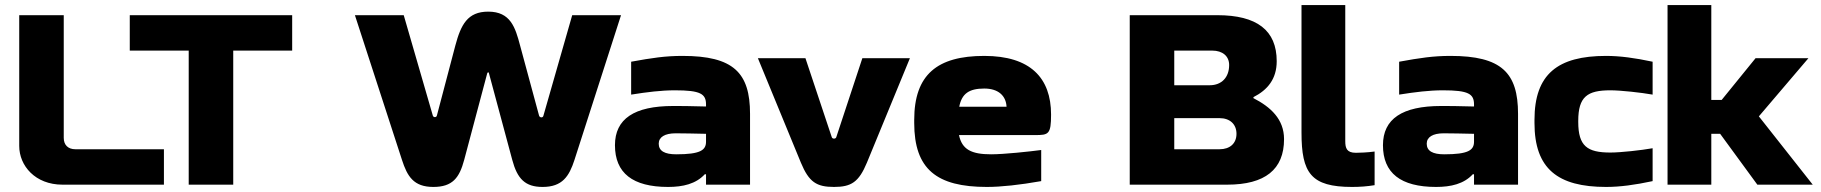

<svg xmlns="http://www.w3.org/2000/svg" viewBox="-20 -730 7198 759"><path d="M56 -670V-153C56 -75 119 0 227 0H628V-140H278C249 -140 232 -157 232 -185V-670Z M1135 -670H493V-530H726V0H902V-530H1135Z M1815 -98 1906 -440C1907 -443 1908 -444 1910 -444C1911 -444 1913 -443 1913 -440L2005 -98C2025 -23 2056 9 2125 9C2203 9 2230 -33 2251 -98L2435 -670H2242L2128 -272C2127 -268 2124 -266 2120 -266C2116 -266 2112 -269 2111 -273L2036 -550C2017 -622 1998 -684 1910 -684C1828 -684 1802 -632 1780 -550L1707 -273C1706 -269 1703 -267 1699 -267C1696 -267 1692 -269 1691 -273L1576 -670H1383L1569 -98C1590 -33 1615 9 1693 9C1769 9 1796 -27 1815 -98Z M2678 -509C2610 -509 2557 -501 2475 -486V-356C2538 -366 2594 -373 2648 -373C2749 -373 2771 -359 2771 -317V-309C2710 -311 2665 -311 2641 -311C2487 -311 2411 -260 2411 -156C2411 -46 2481 9 2621 9C2680 9 2731 -3 2766 -41H2771V0H2945V-280C2945 -443 2879 -509 2678 -509ZM2584 -162C2584 -188 2608 -203 2651 -203C2679 -203 2728 -202 2771 -201V-170C2771 -136 2748 -120 2653 -120C2608 -120 2584 -133 2584 -162Z M2976 -500 3146 -87C3178 -10 3208 9 3277 9C3345 9 3375 -10 3407 -87L3577 -500H3389L3286 -188C3285 -184 3281 -182 3277 -182C3273 -182 3269 -184 3268 -188L3164 -500Z M4135 -277C4135 -422 4053 -509 3871 -509C3685 -509 3594 -435 3594 -256V-244C3594 -61 3683 9 3881 9C3938 9 4011 1 4096 -14V-137C4051 -131 3949 -120 3898 -120C3820 -120 3783 -139 3771 -196H4072C4125 -196 4135 -199 4135 -277ZM3772 -308C3782 -360 3811 -380 3871 -380C3927 -380 3957 -351 3959 -308Z M4792 -670H4446V0H4831C4981 0 5056 -60 5056 -180C5056 -259 5003 -307 4935 -342V-346C4990 -374 5027 -417 5027 -488C5027 -610 4949 -670 4792 -670ZM4622 -140V-263H4801C4842 -263 4868 -239 4868 -201C4868 -163 4842 -140 4801 -140ZM4622 -393V-530H4772C4813 -530 4839 -508 4839 -473C4839 -424 4809 -393 4762 -393Z M5340 -126C5304 -126 5298 -144 5298 -172V-710H5125V-206C5125 -46 5162 9 5325 9C5355 9 5384 7 5414 2V-131C5386 -127 5351 -126 5340 -126Z M5714 -509C5646 -509 5593 -501 5511 -486V-356C5574 -366 5630 -373 5684 -373C5785 -373 5807 -359 5807 -317V-309C5746 -311 5701 -311 5677 -311C5523 -311 5447 -260 5447 -156C5447 -46 5517 9 5657 9C5716 9 5767 -3 5802 -41H5807V0H5981V-280C5981 -443 5915 -509 5714 -509ZM5620 -162C5620 -188 5644 -203 5687 -203C5715 -203 5764 -202 5807 -201V-170C5807 -136 5784 -120 5689 -120C5644 -120 5620 -133 5620 -162Z M6046 -256V-244C6046 -63 6138 9 6329 9C6384 9 6443 1 6513 -14V-144C6468 -136 6387 -127 6346 -127C6255 -127 6219 -152 6219 -248V-252C6219 -348 6255 -373 6346 -373C6387 -373 6468 -364 6513 -356V-486C6443 -501 6384 -509 6329 -509C6138 -509 6046 -437 6046 -256Z M6572 -710V0H6745V-201H6780L6927 0H7146L6933 -270L7129 -500H6920L6786 -335H6745V-710Z"/></svg>

Font: LT Wave Black
Style: Regular
Weight: 900
Designer: Daniel Lyons
Version: Version 2.5 (Glyphs App)